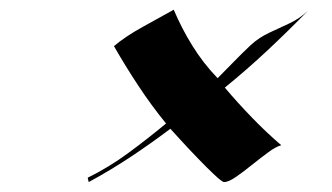

<svg xmlns="http://www.w3.org/2000/svg" viewBox="-20 -488 672 389"><path d="M603.5 -465.8Q563.5 -424.8 521.7 -385.7Q480 -346.7 435.5 -310.5Q461.9 -279.3 490.5 -249.8Q519 -220.2 549.8 -193.8Q539.1 -190.9 523.2 -179.2Q507.3 -167.5 490 -153.6Q472.7 -139.6 457.8 -129.4Q442.9 -119.1 434.1 -119.1Q430.2 -119.1 414.8 -133.5Q399.4 -147.9 380.4 -167.7Q361.3 -187.5 345.7 -204.6Q330.1 -221.7 325.2 -227.1Q285.6 -197.3 244.4 -169.9Q203.1 -142.6 159.7 -119.1L157.7 -127.9Q201.2 -149.4 240.2 -178.2Q279.3 -207 316.4 -237.8Q286.6 -274.4 260.5 -314Q234.4 -353.5 210.9 -394.5Q233.9 -414.1 269.3 -433.6Q304.7 -453.1 332 -468.3Q348.1 -430.2 370.1 -394.8Q392.1 -359.4 420.9 -329.6Q437.5 -346.2 454.1 -363.3Q470.7 -380.4 487.8 -396.5Q504.9 -412.1 525.4 -421.6Q545.9 -431.2 566.4 -440.7Q586.9 -450.2 603.5 -465.8Z"/></svg>

Font: Lugrasimo
Style: Regular
Weight: 400
Designer: The DocRepair Project, Astigmatic (AOETI)
Foundry: Google
Version: Version 1.001